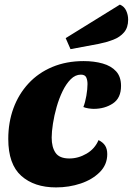

<svg xmlns="http://www.w3.org/2000/svg" viewBox="-20 -796 578 836"><path d="M224 20Q129 20 72.5 -30.5Q16 -81 16 -191Q16 -263 38.5 -324.5Q61 -386 104 -432.5Q147 -479 208 -504.5Q269 -530 344 -530Q390 -530 427 -519.5Q464 -509 485.5 -485.5Q507 -462 507 -422Q507 -369 471.5 -345.5Q436 -322 388 -322Q379 -322 365.5 -324Q352 -326 343 -330Q351 -350 356 -379Q361 -408 361 -430Q361 -447 355.5 -459Q350 -471 332 -471Q308 -471 288 -451Q268 -431 252.5 -399Q237 -367 226.5 -330Q216 -293 210.5 -257.5Q205 -222 205 -197Q205 -155 222 -130.5Q239 -106 282 -106Q321 -106 357 -127Q393 -148 409 -186Q429 -176 438 -161.5Q447 -147 447 -125Q447 -79 414.5 -46.5Q382 -14 331.5 3Q281 20 224 20ZM287 -582 266 -630 502 -776Q521 -768 529.5 -749.5Q538 -731 538 -710Q538 -676 520 -655Q502 -634 473 -623Q444 -612 410 -605Z"/></svg>

Font: Sansita Swashed Light ExtraBold
Style: Regular
Weight: 800
Version: Version 1.003